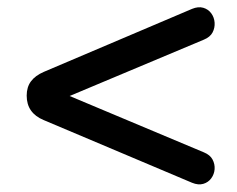

<svg xmlns="http://www.w3.org/2000/svg" viewBox="-20 -546 640 518"><path d="M498 -53 98 -222Q52 -241 52 -288Q52 -311 63.5 -326.5Q75 -342 98 -352L498 -522Q515 -529 528.5 -525Q542 -521 550 -510Q558 -499 559 -485Q560 -471 553.5 -458.5Q547 -446 530 -439L94 -256V-318L530 -135Q547 -128 553.5 -115.5Q560 -103 559 -89.5Q558 -76 550 -65Q542 -54 528.5 -50Q515 -46 498 -53Z"/></svg>

Font: Nunito ExtraLight
Style: Regular
Weight: 200
Designer: Vernon Adams
Foundry: Vernon Adams
Version: Version 3.602